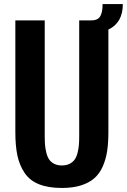

<svg xmlns="http://www.w3.org/2000/svg" viewBox="-20 -910 622 941"><path d="M283.2 11.2Q216.3 11.2 170.9 -7.1Q125.5 -25.4 100.6 -62.5Q75.7 -99.6 65.4 -147.2Q55.2 -194.8 55.2 -262.2V-810.1H199.2V-245.1Q199.2 -218.8 200.7 -200Q202.1 -181.2 207.3 -160.9Q212.4 -140.6 221.2 -127.9Q230 -115.2 245.6 -107.2Q261.2 -99.1 283.2 -99.1Q305.2 -99.1 321 -107.2Q336.9 -115.2 345.9 -127.9Q355 -140.6 360.1 -160.9Q365.2 -181.2 366.7 -200Q368.2 -218.8 368.2 -245.1V-810.1H429.2Q458.5 -810.1 470.7 -829.3Q482.9 -848.6 482.9 -890.1H582Q582 -798.3 511.2 -765.1V-262.2Q511.2 -209 504.9 -168.2Q498.5 -127.4 482.9 -92.8Q467.3 -58.1 441.7 -35.9Q416 -13.7 376.5 -1.2Q336.9 11.2 283.2 11.2Z"/></svg>

Font: Oswald Medium
Style: Regular
Weight: 500
Designer: Vernon Adams
Foundry: Vernon Adams
Version: Version 4.103